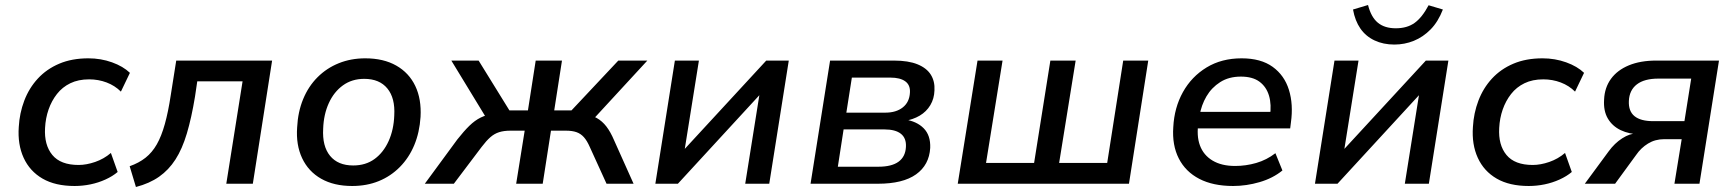

<svg xmlns="http://www.w3.org/2000/svg" viewBox="-20 -734 6931 767"><path d="M278 9Q201 9 150 -20.5Q99 -50 74.5 -103.5Q50 -157 55 -227Q58 -282 77 -332Q96 -382 131 -420Q166 -458 216.5 -479.5Q267 -501 333 -501Q383 -501 427.5 -485Q472 -469 499 -443L463 -368Q439 -392 406 -404.5Q373 -417 336 -417Q293 -417 261 -401.5Q229 -386 207.5 -358.5Q186 -331 174 -296.5Q162 -262 160 -223Q156 -155 189 -115Q222 -75 294 -75Q325 -75 360 -87Q395 -99 423 -123L450 -47Q430 -30 401.5 -17Q373 -4 341.5 2.5Q310 9 278 9Z M523 13 498 -70Q535 -83 561.5 -104Q588 -125 606.5 -157.5Q625 -190 638.5 -238.5Q652 -287 662 -353L684 -492H1067L990 0H884L949 -409H768L759 -348Q745 -263 726.5 -201Q708 -139 681 -97Q654 -55 615.5 -28Q577 -1 523 13Z M1387 9Q1314 9 1263 -20Q1212 -49 1187 -102Q1162 -155 1167 -225Q1170 -287 1191 -338Q1212 -389 1248.5 -425.5Q1285 -462 1333.5 -481.5Q1382 -501 1439 -501Q1512 -501 1563 -472Q1614 -443 1639 -390.5Q1664 -338 1660 -267Q1656 -205 1635 -154.5Q1614 -104 1577.5 -67Q1541 -30 1493 -10.5Q1445 9 1387 9ZM1391 -73Q1441 -73 1476.5 -99Q1512 -125 1532.5 -170.5Q1553 -216 1555 -273Q1559 -342 1527.5 -380.5Q1496 -419 1435 -419Q1386 -419 1350 -393Q1314 -367 1293.5 -322Q1273 -277 1271 -220Q1267 -150 1298.5 -111.5Q1330 -73 1391 -73Z M1677 0 1807 -177Q1833 -210 1855 -231.5Q1877 -253 1900.5 -264.5Q1924 -276 1952 -279L1931 -249L1783 -492H1892L2015 -293H2089L2120 -492H2225L2194 -293H2263L2450 -492H2566L2342 -249L2311 -278Q2342 -275 2364 -262.5Q2386 -250 2402.5 -228.5Q2419 -207 2433 -174L2511 0H2403L2336 -147Q2325 -172 2312.5 -186Q2300 -200 2283 -206Q2266 -212 2241 -212H2181L2148 0H2042L2076 -212H2019Q1993 -212 1974 -206Q1955 -200 1939 -186Q1923 -172 1904 -147L1793 0Z M2598 0 2676 -492H2772L2712 -117H2695L3041 -492H3131L3053 0H2957L3017 -376H3034L2688 0Z M3218 0 3296 -492H3551Q3609 -492 3645.5 -477Q3682 -462 3698.5 -435.5Q3715 -409 3713 -373Q3712 -340 3696.5 -314Q3681 -288 3654 -272Q3627 -256 3590 -250L3592 -257Q3642 -250 3670 -221.5Q3698 -193 3696 -143Q3692 -75 3639.5 -37.5Q3587 0 3487 0ZM3327 -68H3489Q3542 -68 3569.5 -88Q3597 -108 3599 -147Q3601 -182 3579 -199.5Q3557 -217 3513 -217H3350ZM3361 -284H3517Q3560 -284 3586.5 -305Q3613 -326 3615 -364Q3617 -394 3596.5 -409Q3576 -424 3537 -424H3383Z M3806 0 3885 -492H3985L3919 -83H4111L4176 -492H4277L4211 -83H4403L4467 -492H4567L4490 0Z M4906 9Q4826 9 4771 -19.5Q4716 -48 4689 -101Q4662 -154 4667 -226Q4671 -304 4705.5 -366Q4740 -428 4800 -464.5Q4860 -501 4940 -501Q5017 -501 5064 -467Q5111 -433 5129 -375Q5147 -317 5137 -245L5134 -221H4746L4756 -287H5072L5053 -269Q5060 -316 5049.5 -351.5Q5039 -387 5011.5 -407.5Q4984 -428 4937 -428Q4889 -428 4854.5 -406Q4820 -384 4799.5 -349Q4779 -314 4772 -272L4768 -247Q4759 -192 4773.5 -153Q4788 -114 4824 -92.5Q4860 -71 4914 -71Q4957 -71 4998.5 -83Q5040 -95 5075 -122L5103 -53Q5065 -22 5012 -6.5Q4959 9 4906 9Z M5233 0 5311 -492H5407L5347 -117H5330L5676 -492H5766L5688 0H5592L5652 -376H5669L5323 0ZM5550 -556Q5506 -556 5471 -572.5Q5436 -589 5414.5 -620Q5393 -651 5385 -696L5445 -714Q5457 -666 5484 -643.5Q5511 -621 5556 -621Q5601 -621 5631 -642.5Q5661 -664 5687 -713L5744 -696Q5725 -647 5695 -616.5Q5665 -586 5628 -571Q5591 -556 5550 -556Z M6087 9Q6010 9 5959 -20.5Q5908 -50 5883.5 -103.5Q5859 -157 5864 -227Q5867 -282 5886 -332Q5905 -382 5940 -420Q5975 -458 6025.5 -479.5Q6076 -501 6142 -501Q6192 -501 6236.5 -485Q6281 -469 6308 -443L6272 -368Q6248 -392 6215 -404.5Q6182 -417 6145 -417Q6102 -417 6070 -401.5Q6038 -386 6016.5 -358.5Q5995 -331 5983 -296.5Q5971 -262 5969 -223Q5965 -155 5998 -115Q6031 -75 6103 -75Q6134 -75 6169 -87Q6204 -99 6232 -123L6259 -47Q6239 -30 6210.5 -17Q6182 -4 6150.5 2.5Q6119 9 6087 9Z M6311 0 6406 -129Q6430 -162 6460.5 -181.5Q6491 -201 6518 -201H6533V-197Q6488 -198 6454.5 -214Q6421 -230 6403 -260.5Q6385 -291 6388 -336Q6390 -384 6415.5 -419Q6441 -454 6487 -473Q6533 -492 6596 -492H6847L6769 0H6669L6698 -178H6628Q6592 -178 6563.5 -160.5Q6535 -143 6516 -115L6432 0ZM6584 -250H6709L6736 -420H6605Q6549 -420 6519 -397Q6489 -374 6487 -331Q6485 -290 6509.5 -270Q6534 -250 6584 -250Z"/></svg>

Font: Nunito Sans 10pt SemiBold
Style: Italic
Weight: 600
Italic angle: -9°
Designer: Vernon Adams
Foundry: Vernon Adams
Version: Version 3.101;gftools[0.9.27]